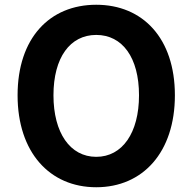

<svg xmlns="http://www.w3.org/2000/svg" viewBox="-20 -774 810 808"><path d="M385 14C581 14 716 -133 716 -373C716 -613 581 -754 385 -754C189 -754 54 -614 54 -373C54 -133 189 14 385 14ZM385 -114C275 -114 205 -215 205 -373C205 -532 275 -627 385 -627C495 -627 565 -532 565 -373C565 -215 495 -114 385 -114Z"/></svg>

Font: DAIFUKU Sans JP
Style: Bold
Weight: 700
Designer: Original font ‘Source Han Sans JP’ : Ryoko NISHIZUKA  (kana, bopomofo & ideographs); Paul D. Hunt (Latin, Greek & Cyrill
Foundry: Daifuku
Version: Version 1.001